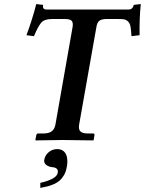

<svg xmlns="http://www.w3.org/2000/svg" viewBox="-20 -693 716 949"><path d="M209 -646H615.2Q619.1 -646 622.3 -646.7Q625.5 -647.5 627.9 -648.7Q630.4 -649.9 632.3 -651.9Q634.3 -653.8 635.3 -655.3Q636.2 -656.7 637.5 -659.2Q638.7 -661.6 639.2 -662.8Q639.6 -664.1 640.4 -666.3Q641.1 -668.5 641.1 -668.9L675.8 -672.9Q668.5 -599.6 669.9 -519L629.9 -514.2Q627.9 -545.4 625 -561.5Q622.1 -577.6 613.3 -586.4Q604.5 -595.2 594 -597.2Q583.5 -599.1 561 -599.1H508.8Q482.4 -599.1 470.9 -590.3Q459.5 -581.5 456.1 -557.1L371.1 -77.1Q367.2 -53.7 377.4 -43.5Q387.7 -33.2 416 -33.2H440.9Q448.2 -33.2 446.8 -23.9L442.9 -1L440.9 1Q327.1 -1 289.1 -1L157.2 1L154.8 -1L159.2 -23.9Q160.6 -33.2 168 -33.2H192.9Q221.7 -33.2 235.8 -44.2Q250 -55.2 253.9 -77.1L338.9 -560.1Q342.3 -582.5 333.7 -590.8Q325.2 -599.1 298.8 -599.1H248Q230 -599.1 220 -597.9Q210 -596.7 199.7 -592.5Q189.5 -588.4 181.9 -578.6Q174.3 -568.8 166.3 -554Q158.2 -539.1 147.9 -514.2L110.8 -519Q140.1 -597.7 159.2 -672.9L192.9 -668.9Q189 -646 209 -646ZM263.2 43.9Q286.6 43.9 299.8 59.6Q313 75.2 313 105Q313 122.1 309.1 137.2Q305.2 157.7 295.9 173.3Q286.6 189 275.4 199Q264.2 209 247.3 216.6Q230.5 224.1 215.3 228Q200.2 231.9 179.2 235.8V210.9Q259.8 191.9 265.1 162.1Q266.1 159.2 266.1 154.8Q266.1 134.8 235.8 132.8Q221.2 131.3 209.7 123Q198.2 114.7 198.2 101.1Q198.2 97.2 199.2 95.2Q203.1 73.7 221.2 58.8Q239.3 43.9 263.2 43.9Z"/></svg>

Font: Linux Libertine G
Style: Bold Italic
Weight: 700
Italic angle: -11.5°
Designer: Philipp H. Poll
Foundry: Philipp H. Poll
Version: Version 4.1.0